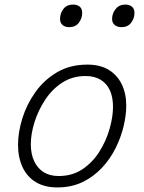

<svg xmlns="http://www.w3.org/2000/svg" viewBox="-20 -802 629 841"><path d="M231 19Q175 19 136.5 -4.5Q98 -28 78.5 -70.5Q59 -113 59 -168Q59 -223 78 -284Q97 -345 135 -398.5Q173 -452 230 -485.5Q287 -519 363 -519Q418 -519 455.5 -496.5Q493 -474 513 -433.5Q533 -393 533 -339Q533 -298 521.5 -249.5Q510 -201 486.5 -153.5Q463 -106 426.5 -67Q390 -28 341.5 -4.5Q293 19 231 19ZM237 -31Q297 -31 341.5 -61Q386 -91 415.5 -138Q445 -185 460 -237.5Q475 -290 475 -334Q475 -376 461.5 -406Q448 -436 421 -452.5Q394 -469 355 -469Q297 -469 252.5 -440Q208 -411 177.5 -364.5Q147 -318 131 -266.5Q115 -215 115 -170Q115 -128 129.5 -96.5Q144 -65 171 -48Q198 -31 237 -31ZM283 -683Q265 -683 254 -692.5Q243 -702 243 -719Q243 -743 257.5 -762.5Q272 -782 300 -782Q318 -782 329 -773Q340 -764 340 -745Q340 -722 325.5 -702.5Q311 -683 283 -683ZM512 -683Q494 -683 482.5 -692.5Q471 -702 471 -719Q471 -743 486.5 -762.5Q502 -782 529 -782Q546 -782 557.5 -773Q569 -764 569 -745Q569 -722 554.5 -702.5Q540 -683 512 -683Z"/></svg>

Font: Playwrite RO ExtraLight
Style: Regular
Weight: 250
Version: Version 1.002